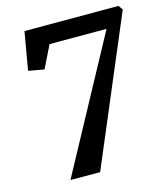

<svg xmlns="http://www.w3.org/2000/svg" viewBox="-111 -829 797 916"><g transform="rotate(-15 287.5 -371.0)"><path d="M476.5 -652H195L140.5 -541.5L63 -555.5L95.5 -743H560L575 -721L270 0.5L123.5 0Z"/></g></svg>

Font: Merriweather SemiBold
Style: Italic
Weight: 600
Italic angle: -7.8°
Version: Version 2.101